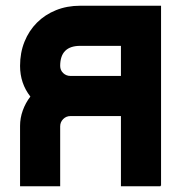

<svg xmlns="http://www.w3.org/2000/svg" viewBox="-20 -650 632 670"><path d="M402 -245H226Q211 -245 200.5 -234.5Q190 -224 190 -209V0H50V-211Q50 -238 59.5 -264.5Q69 -291 86 -313Q50 -359 50 -420Q50 -466 65.5 -504.5Q81 -543 109 -571Q137 -599 175.5 -614.5Q214 -630 260 -630H542V-2H540V0H402ZM402 -385V-490H260Q190 -490 190 -420Q190 -405 200.5 -395Q211 -385 226 -385Z"/></svg>

Font: CAT North
Style: Regular
Weight: 400
Designer: Peter Wiegel
Foundry: Peter Wiegel
Version: Version 1.000